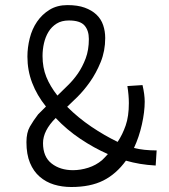

<svg xmlns="http://www.w3.org/2000/svg" viewBox="-20 -664 677 769"><path d="M490.2 -319.3 550.8 -323.2Q559.6 -285.2 559.6 -256.8Q559.6 -215.8 548.3 -165.5Q537.1 -115.2 516.6 -71.3Q555.7 -61.5 607.4 -61.5L603.5 -1Q569.3 -2.9 540.5 -7.8Q511.7 -12.7 484.4 -20.5Q445.3 33.2 393.6 59.1Q341.8 85 265.6 85Q228.5 85 196.3 75.2Q164.1 65.4 139.2 43.9Q114.3 22.5 100.1 -11.7Q85.9 -45.9 85.9 -94.7Q85.9 -132.8 99.6 -156.7Q113.3 -180.7 132.8 -206.1L164.1 -237.3Q127.9 -282.2 108.9 -332Q89.8 -381.8 89.8 -437.5Q89.8 -473.6 99.1 -510.7Q108.4 -547.9 128.4 -577.1Q148.4 -606.4 178.7 -625Q209 -643.6 250 -643.6Q291 -643.6 319.3 -633.3Q347.7 -623 366.2 -605.5Q384.8 -587.9 393.1 -563.5Q401.4 -539.1 401.4 -511.7Q401.4 -460 383.3 -415.5Q365.2 -371.1 340.3 -335.9Q315.4 -300.8 289.6 -275.4Q263.7 -250 249 -236.3Q293 -192.4 345.7 -156.7Q398.4 -121.1 451.2 -95.7Q470.7 -125 483.4 -161.6Q496.1 -198.2 496.1 -251Q496.1 -282.2 490.2 -319.3ZM210 -281.2Q228.5 -299.8 251 -321.3Q273.4 -342.8 292 -369.6Q310.5 -396.5 323.2 -430.2Q335.9 -463.9 335.9 -507.8Q335.9 -542 318.4 -562Q300.8 -582 255.9 -582Q226.6 -582 206.5 -569.3Q186.5 -556.6 174.3 -536.6Q162.1 -516.6 156.2 -491.2Q150.4 -465.8 150.4 -439.5Q150.4 -393.6 165.5 -356Q180.7 -318.4 210 -281.2ZM412.1 -46.9Q356.4 -71.3 301.8 -107.9Q247.1 -144.5 203.1 -191.4Q152.3 -140.6 152.3 -90.8Q152.3 -36.1 186.5 -9.3Q220.7 17.6 272.5 17.6Q302.7 17.6 333.5 7.8Q364.3 -2 388.7 -22.5L400.4 -34.2Z"/></svg>

Font: Poor Story
Style: Regular
Weight: 400
Designer: YoonDesign Inc.
Foundry: YoonDesign Inc.
Version: Version 3.00